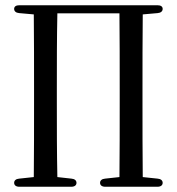

<svg xmlns="http://www.w3.org/2000/svg" viewBox="-20 -726 674 733"><path d="M54 -13H252C265 -13 272 -19 272 -28C272 -37 265 -43 253 -44L199 -50C197 -144 197 -238 197 -335V-385C197 -483 197 -580 199 -675H436C437 -579 437 -482 437 -385V-335C437 -238 437 -143 436 -50L381 -44C369 -43 362 -37 362 -28C362 -19 369 -13 382 -13H581C594 -13 601 -19 601 -28C601 -37 594 -43 582 -44L525 -50C524 -144 524 -239 524 -335V-385C524 -481 524 -577 525 -671L582 -676C594 -677 601 -683 601 -692C601 -701 594 -706 581 -706H54C41 -706 34 -701 34 -692C34 -683 41 -677 53 -676L109 -671C110 -576 110 -480 110 -385V-335C110 -239 110 -144 109 -50L53 -44C41 -43 34 -37 34 -28C34 -19 41 -13 54 -13Z"/></svg>

Font: 寒蝉锦书宋 CompactLight
Style: Bold
Weight: 400
Width: 4
Designer: 寒蝉锦书宋{Warren} 思源宋体{Ryoko NISHIZUKA 西塚涼子 (kana & ideographs); Frank Grießhammer (Latin, Greek & Cyrillic); Wenlong ZHANG 
Foundry: Adobe & ChillType
Version: Version 2.000;Glyphs 3.1.1 (3135)